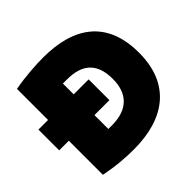

<svg xmlns="http://www.w3.org/2000/svg" viewBox="-208 -918 1144 1144"><g transform="rotate(-45 364.0 -346.0)"><path d="M61 -272V15C157 35 243 39 299 39C562 39 728 -87 728 -347C728 -619 559 -731 304 -731C247 -731 154 -726 61 -709V-447H-20V-272ZM277 -272H403V-447H277V-538H312C447 -538 507 -472 507 -347C507 -227 443 -155 307 -155H277Z"/></g></svg>

Font: Repo ExtraBlack
Style: Regular
Weight: 400
Designer: Stefan Peev
Foundry: Context Ltd
Version: Version 001.502